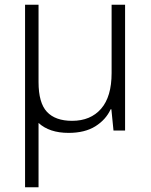

<svg xmlns="http://www.w3.org/2000/svg" viewBox="-20 -552 640 812"><path d="M270 10Q339 10 383.5 -18Q428 -46 448 -90H451L460 0H509V-532H452V-243Q452 -143 407.5 -92Q363 -41 285 -41Q214 -41 178.5 -79Q143 -117 143 -205V-532H86V240H143V-32Q189 10 270 10Z"/></svg>

Font: Noto Sans Mono UI Light
Style: Regular
Weight: 300
Designer: Monotype Design team
Foundry: Monotype Imaging Inc.
Version: 1.000